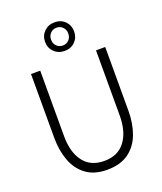

<svg xmlns="http://www.w3.org/2000/svg" viewBox="-170 -1056 991 1174"><g transform="rotate(-20 325.5 -469.0)"><path d="M232 -855Q232 -895 259 -921.5Q286 -948 327 -948Q368 -948 394.5 -921.5Q421 -895 421 -855Q421 -815 394.5 -788.5Q368 -762 327 -762Q286 -762 259 -788.5Q232 -815 232 -855ZM383 -855Q383 -880 367 -896.5Q351 -913 327 -913Q303 -913 287 -896.5Q271 -880 271 -855Q271 -830 287 -813.5Q303 -797 327 -797Q351 -797 367 -813.5Q383 -830 383 -855ZM84 -285V-700H144V-273Q144 -169 190 -108Q236 -47 325 -47Q414 -47 460.5 -109Q507 -171 507 -277V-700H567V-285Q567 -202 542 -135Q517 -68 463 -29Q409 10 323 10Q240 10 187 -29Q134 -68 109 -135Q84 -202 84 -285Z"/></g></svg>

Font: Haskoy Light
Style: Regular
Weight: 300
Designer: Ertekin Erdin
Foundry: Ertekin Erdin
Version: Version 2.000; ttfautohint (v1.8.4.7-5d5b)